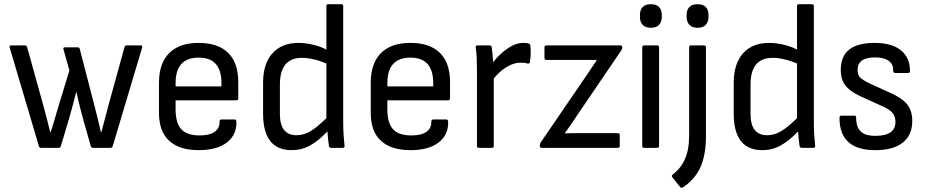

<svg xmlns="http://www.w3.org/2000/svg" viewBox="-20 -703 4402 913"><path d="M175 0Q167 0 165 -8L26 -477Q23 -487 33 -487H99Q106 -487 109 -479L185 -205Q194 -172 202.5 -139.5Q211 -107 219 -74H221Q231 -106 240.5 -138Q250 -170 259 -201L310 -368L282 -468Q279 -478 289 -478H349Q357 -478 359 -471L429 -201Q437 -169 445 -137.5Q453 -106 460 -74H462Q471 -106 479 -138.5Q487 -171 496 -203L572 -479Q575 -487 582 -487H649Q659 -487 656 -477L516 -8Q513 0 506 0H422Q415 0 412 -7L381 -116Q371 -151 362 -186.5Q353 -222 344 -264H342Q332 -223 322 -187.5Q312 -152 302 -117L269 -7Q266 0 259 0Z M925 11Q833 11 784.5 -33.5Q736 -78 736 -166V-309Q736 -402 784.5 -450.5Q833 -499 924 -499Q1017 -499 1065 -451.5Q1113 -404 1113 -313V-235Q1113 -226 1104 -226H815V-183Q815 -118 842 -88.5Q869 -59 929 -59Q976 -59 1000.5 -76Q1025 -93 1024 -125Q1024 -135 1034 -135H1095Q1102 -135 1104 -127Q1107 -63 1059.5 -26Q1012 11 925 11ZM815 -292H1033V-308Q1033 -429 925 -429Q815 -429 815 -308Z M1367 11Q1231 11 1231 -163V-310Q1231 -400 1275.5 -449.5Q1320 -499 1399 -499Q1434 -499 1470.5 -490Q1507 -481 1532 -467V-674Q1532 -683 1541 -683H1603Q1612 -683 1612 -674V-115Q1612 -90 1614 -59.5Q1616 -29 1618 -13Q1621 0 1609 0H1555Q1545 0 1544 -10Q1542 -23 1540 -42Q1538 -61 1537 -78Q1494 -33 1454 -11Q1414 11 1367 11ZM1311 -161Q1311 -60 1390 -60Q1424 -60 1455.5 -78.5Q1487 -97 1532 -141V-401Q1502 -414 1471.5 -421Q1441 -428 1416 -428Q1311 -428 1311 -301Z M1932 11Q1840 11 1791.5 -33.5Q1743 -78 1743 -166V-309Q1743 -402 1791.5 -450.5Q1840 -499 1931 -499Q2024 -499 2072 -451.5Q2120 -404 2120 -313V-235Q2120 -226 2111 -226H1822V-183Q1822 -118 1849 -88.5Q1876 -59 1936 -59Q1983 -59 2007.5 -76Q2032 -93 2031 -125Q2031 -135 2041 -135H2102Q2109 -135 2111 -127Q2114 -63 2066.5 -26Q2019 11 1932 11ZM1822 -292H2040V-308Q2040 -429 1932 -429Q1822 -429 1822 -308Z M2257 0Q2248 0 2248 -9V-369Q2248 -398 2247 -425Q2246 -452 2242 -477Q2241 -487 2251 -487H2308Q2317 -487 2318 -479Q2323 -444 2325 -407Q2354 -445 2393 -472Q2432 -499 2468 -499Q2485 -499 2494 -496Q2502 -493 2502 -486Q2504 -467 2503.5 -447Q2503 -427 2500 -409Q2500 -399 2489 -401Q2476 -405 2456 -405Q2422 -405 2388.5 -384Q2355 -363 2328 -330V-9Q2328 0 2319 0Z M2556 0Q2547 0 2547 -9V-11Q2547 -18 2550 -24L2764 -337Q2778 -357 2791 -377Q2804 -397 2818 -417V-418H2578Q2569 -418 2569 -427V-478Q2569 -487 2578 -487H2929Q2939 -487 2939 -479V-477Q2939 -471 2934 -463L2726 -157Q2712 -135 2697 -113.5Q2682 -92 2667 -71V-69Q2690 -70 2712.5 -70Q2735 -70 2758 -70H2918Q2927 -70 2927 -60V-9Q2927 0 2918 0Z M3043 0Q3034 0 3034 -9V-478Q3034 -487 3043 -487H3105Q3114 -487 3114 -478V-9Q3114 0 3105 0ZM3075 -571Q3048 -571 3035.5 -585.5Q3023 -600 3023 -622V-632Q3023 -655 3035.5 -669Q3048 -683 3075 -683Q3102 -683 3114.5 -669Q3127 -655 3127 -632V-622Q3127 -600 3114.5 -585.5Q3102 -571 3075 -571Z M3226 189Q3219 192 3214 186L3177 140Q3171 133 3179 127Q3217 98 3237 53.5Q3257 9 3257 -60V-478Q3257 -487 3266 -487H3328Q3337 -487 3337 -478V-56Q3337 33 3311 91.5Q3285 150 3226 189ZM3297 -571Q3270 -571 3257.5 -585.5Q3245 -600 3245 -622V-632Q3245 -655 3257.5 -669Q3270 -683 3297 -683Q3324 -683 3336.5 -669Q3349 -655 3349 -632V-622Q3349 -600 3336.5 -585.5Q3324 -571 3297 -571Z M3605 11Q3469 11 3469 -163V-310Q3469 -400 3513.5 -449.5Q3558 -499 3637 -499Q3672 -499 3708.5 -490Q3745 -481 3770 -467V-674Q3770 -683 3779 -683H3841Q3850 -683 3850 -674V-115Q3850 -90 3852 -59.5Q3854 -29 3856 -13Q3859 0 3847 0H3793Q3783 0 3782 -10Q3780 -23 3778 -42Q3776 -61 3775 -78Q3732 -33 3692 -11Q3652 11 3605 11ZM3549 -161Q3549 -60 3628 -60Q3662 -60 3693.5 -78.5Q3725 -97 3770 -141V-401Q3740 -414 3709.5 -421Q3679 -428 3654 -428Q3549 -428 3549 -301Z M4142 11Q3971 11 3972 -144Q3972 -153 3982 -153H4043Q4051 -153 4051 -145Q4051 -99 4072.5 -78Q4094 -57 4143 -57Q4238 -57 4238 -124Q4238 -149 4224.5 -165.5Q4211 -182 4180 -196L4072 -245Q4022 -268 4000 -296.5Q3978 -325 3978 -371Q3978 -499 4138 -499Q4221 -499 4264.5 -463.5Q4308 -428 4307 -364Q4307 -356 4298 -356H4237Q4227 -356 4227 -370Q4228 -398 4205.5 -414Q4183 -430 4141 -430Q4058 -430 4058 -371Q4058 -347 4070 -334.5Q4082 -322 4116 -306L4223 -257Q4273 -234 4295.5 -204.5Q4318 -175 4318 -128Q4318 -61 4273 -25Q4228 11 4142 11Z"/></svg>

Font: Sofia Sans Semi Condensed
Style: Regular
Weight: 400
Designer: Botio Nikoltchev, Ani Petrova
Foundry: lettersoup
Version: Version 4.100; ttfautohint (v1.8.4.7-5d5b)